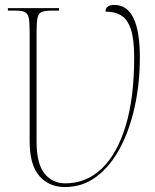

<svg xmlns="http://www.w3.org/2000/svg" viewBox="-20 -747 629 777"><path d="M243 10Q178 10 139 -35Q100 -80 100 -176V-616Q100 -655 96.5 -673.5Q93 -692 81 -698Q69 -704 45 -704H12V-714H219V-704H186Q160 -704 147.5 -698Q135 -692 131.5 -673Q128 -654 128 -615V-174Q128 -85 160 -45Q192 -5 244 -5Q329 -5 391.5 -64.5Q454 -124 488.5 -237.5Q523 -351 523 -514Q523 -589 509.5 -629Q496 -669 470.5 -684.5Q445 -700 407 -700Q407 -727 443 -727Q546 -727 546 -514Q546 -413 526 -319Q506 -225 467 -150.5Q428 -76 371.5 -33Q315 10 243 10Z"/></svg>

Font: Noto Serif Display SemiCondensed Thin
Style: Regular
Weight: 100
Width: 4
Designer: Monotype Design Team
Foundry: Monotype Imaging Inc.
Version: Version 2.009